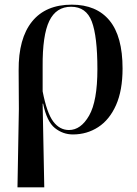

<svg xmlns="http://www.w3.org/2000/svg" viewBox="-20 -566 587 824"><path d="M55 238 61 -98 60 -264Q59 -401 117.5 -473.5Q176 -546 288 -546Q394 -546 450 -478Q506 -410 506 -272Q506 -178 478 -115Q450 -52 401.5 -20.5Q353 11 293 11Q250 11 215.5 -16.5Q181 -44 165 -121H163L170 238ZM276 -8Q327 -8 362.5 -70Q398 -132 398 -269Q398 -410 374 -473.5Q350 -537 285 -537Q221 -537 191.5 -476Q162 -415 163 -280V-174Q181 -81 208.5 -44.5Q236 -8 276 -8Z"/></svg>

Font: Noto Serif Display SemiCondensed Medium
Style: Regular
Weight: 500
Width: 4
Designer: Monotype Design Team
Foundry: Monotype Imaging Inc.
Version: Version 2.009